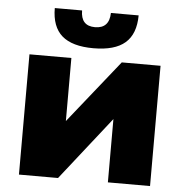

<svg xmlns="http://www.w3.org/2000/svg" viewBox="-53 -811 826 862"><g transform="rotate(5 359.5 -379.5)"><path d="M64 0V-542H252.9V-257.8L480 -542H654.8V0H464.8V-285.2L240.2 0ZM347.2 -594.2Q251.5 -594.2 205.3 -634.5Q159.2 -674.8 159.2 -758.8H282.2Q282.2 -689 346.2 -689Q410.6 -689 412.1 -758.8H537.1Q536.6 -674.8 490 -634.5Q443.4 -594.2 347.2 -594.2Z"/></g></svg>

Font: Montserrat ExtraBold
Style: Regular
Weight: 800
Designer: Julieta Ulanovsky
Foundry: Julieta Ulanovsky
Version: Version 9.000